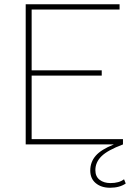

<svg xmlns="http://www.w3.org/2000/svg" viewBox="-20 -680 633 904"><path d="M572 184Q543 204 498 204Q457 204 431 182.5Q405 161 405 123Q405 83 430.5 53.5Q456 24 516 0H113H101V-660H129H543V-635H129V-349H459V-324H129V-25H559V0Q487 27 458 55.5Q429 84 429 121Q429 151 449 166.5Q469 182 500 182Q541 182 564 164Z"/></svg>

Font: Work Sans ExtraLight
Style: Regular
Weight: 280
Designer: Wei Huang
Foundry: Wei Huang
Version: Version 1.500